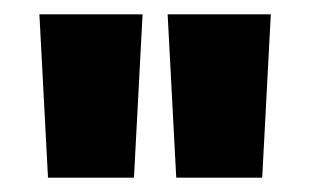

<svg xmlns="http://www.w3.org/2000/svg" viewBox="-20 -710 433 268"><path d="M358 -690 346 -462H226L214 -690ZM179 -690 167 -462H47L35 -690Z"/></svg>

Font: Exo 2 Black
Style: Regular
Weight: 900
Designer: Natanael Gama
Foundry: Natanael Gama
Version: Version 2.010